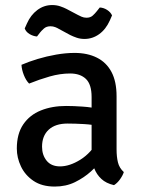

<svg xmlns="http://www.w3.org/2000/svg" viewBox="-20 -708 546 742"><path d="M45 -134Q45 -191 70 -227.5Q95 -264 138 -281.2Q181 -298.5 235.5 -298.5Q264 -298.5 299.8 -296Q335.5 -293.5 365.5 -286V-220Q338.5 -226.5 304.5 -228.5Q270.5 -230.5 241 -230.5Q194 -230.5 168.2 -206.8Q142.5 -183 142.5 -141Q142.5 -109 160.2 -87Q178 -65 212 -65Q249 -65 290.8 -91Q332.5 -117 360.5 -167.5L376 -90.5Q358 -69.5 331.5 -45.5Q305 -21.5 270 -4.2Q235 13 191.5 13Q142 13 109.5 -9Q77 -31 61 -64.8Q45 -98.5 45 -134ZM458.5 -43Q454.5 -30 443.8 -15Q433 0 420.5 7.5Q390 0.5 371.8 -16.5Q353.5 -33.5 344.5 -56.8Q335.5 -80 334 -106.5V-333Q334 -382 312 -403Q290 -424 251 -424Q212.5 -424 172.2 -412.5Q132 -401 92.5 -385Q80.5 -397 72.2 -417.8Q64 -438.5 63 -457.5Q90.5 -469.5 125.2 -480Q160 -490.5 197.2 -497Q234.5 -503.5 268.5 -503.5Q318 -503.5 354.5 -485.2Q391 -467 410.8 -430Q430.5 -393 430.5 -336V-131Q430.5 -102 435.8 -80.5Q441 -59 458.5 -43ZM208 -596Q202.5 -599.5 193.8 -603Q185 -606.5 175 -606.5Q159.5 -606.5 149.8 -597.8Q140 -589 134.5 -582L123 -567Q108.5 -568 94.5 -576.2Q80.5 -584.5 75.5 -598L84 -617Q98.5 -650 124.2 -669.2Q150 -688.5 181.5 -688.5Q198.5 -688.5 213 -683.5Q227.5 -678.5 237 -673.5L280.5 -650.5Q286 -647.5 295 -643.5Q304 -639.5 314.5 -639.5Q329 -639.5 338 -647.5Q347 -655.5 354 -664.5L365.5 -679Q380 -678.5 393.8 -669.8Q407.5 -661 413 -648.5L404.5 -629Q389 -594.5 363.2 -576Q337.5 -557.5 306.5 -557.5Q290.5 -557.5 276.5 -562.2Q262.5 -567 251.5 -572.5Z"/></svg>

Font: Signika Negative Light
Style: Regular
Weight: 400
Version: Version 2.001